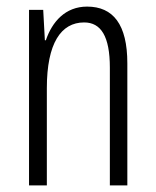

<svg xmlns="http://www.w3.org/2000/svg" viewBox="-20 -562 472 582"><path d="M244 -542C178 -542 138 -496 119 -440H116L111 -532H68V0H122V-295C122 -431 165 -494 235 -494C286 -494 313 -452 313 -357V0H366V-370C366 -488 323 -542 244 -542Z"/></svg>

Font: Noto Sans Gurmukhi UI ExtraCondensed Light
Style: Regular
Weight: 300
Width: 2
Designer: Jelle Bosma - Monotype Design Team
Foundry: Monotype Imaging Inc.
Version: Version 2.004